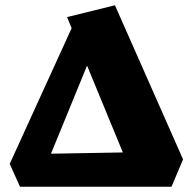

<svg xmlns="http://www.w3.org/2000/svg" viewBox="-20 -710 736 730"><path d="M56 0 17 -87 272 -646 380 -629 156 -82 80 -124 597 -133 474 -65 235 -645 417 -690 676 -104 632 0Z"/></svg>

Font: Eczar ExtraBold
Style: Regular
Weight: 800
Designer: Vaibhav Singh
Foundry: Rosetta Type Foundry
Version: Version 2.000